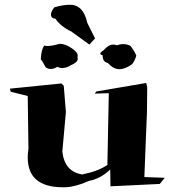

<svg xmlns="http://www.w3.org/2000/svg" viewBox="-20 -852 731 810"><path d="M257 -62H245Q97 -62 97 -188Q97 -205 100 -224L97 -447L25 -465L22 -478L239 -500L249 -490L258 -379L243 -213Q252 -128 327 -116Q395 -130 433 -156L439 -459L380 -457L386 -466L597 -502L601 -483L600 -380L589 -105L675 -102L654 -76L446 -66L445 -137Q404 -98 356 -89Q300 -64 257 -62ZM194 -561Q182 -561 172 -569Q156 -600 152 -601Q154 -644 167 -660Q172 -658 181 -658Q199 -658 231 -667H234Q252 -667 274 -654Q308 -634 308 -617Q308 -613 307 -610L308 -604Q308 -589 279 -577Q261 -565 243 -565Q232 -565 222 -570Q207 -561 194 -561ZM485 -560H483Q459 -560 434 -587Q413 -590 413 -619Q403 -621 403 -626Q403 -631 417 -640Q438 -664 458 -664Q466 -664 473 -661Q487 -666 500 -666Q516 -666 531 -658Q551 -630 555 -617Q548 -594 538 -582Q510 -561 485 -560ZM357 -664 281 -719Q235 -741 214 -773Q195 -774 195 -791Q195 -803 209 -821Q246 -832 275 -832Q332 -832 348 -756L381 -690Z"/></svg>

Font: Xiangcui Kesong Xiangcui Kesong
Style: Regular
Weight: 400
Version: Version 1.501;March 28, 2024;FontCreator 14.0.0.2814 64-bit